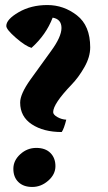

<svg xmlns="http://www.w3.org/2000/svg" viewBox="-20 -730 427 762"><path d="M338 -542Q338 -504 315 -463.5Q292 -423 264 -394Q191 -318 191 -285Q191 -275 207.5 -265.5Q224 -256 243 -255Q234 -219 225 -206Q153 -206 106.5 -236.5Q60 -267 60 -323Q60 -357 101 -414.5Q142 -472 183 -528Q224 -584 224 -619Q224 -654 189 -660Q163 -592 105 -540Q81 -547 43 -580Q5 -613 5 -627Q5 -653 54 -681.5Q103 -710 168 -710Q233 -710 285.5 -669Q338 -628 338 -542ZM53 -7.5Q33 -27 33 -60Q33 -93 60.5 -118Q88 -143 124 -143Q160 -143 180 -123Q200 -103 200 -70.5Q200 -38 171.5 -13Q143 12 108 12Q73 12 53 -7.5Z"/></svg>

Font: Oleo Script Swash Caps
Style: Regular
Weight: 400
Designer: Soytutype
Foundry: Soytutype
Version: Version 1.002